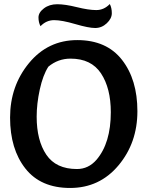

<svg xmlns="http://www.w3.org/2000/svg" viewBox="-20 -921 732 953"><path d="M530 -364Q530 -483 481.5 -556.5Q433 -630 330 -630Q268 -630 220 -590Q193 -548 177.5 -477Q162 -406 162 -342Q162 -224 210 -153Q258 -82 362 -82Q419 -82 459 -128Q530 -211 530 -364ZM328 12Q182 12 106 -84.5Q30 -181 30 -337.5Q30 -494 124 -608Q218 -722 363.5 -722Q509 -722 585.5 -624Q662 -526 662 -369Q662 -212 568 -100Q474 12 328 12ZM525 -901Q535 -882 535 -855.5Q535 -829 510 -805.5Q485 -782 452.5 -782Q420 -782 353.5 -801.5Q287 -821 248.5 -821Q210 -821 181 -791Q171 -810 171 -834.5Q171 -859 198 -879.5Q225 -900 264 -900Q303 -900 361.5 -885.5Q420 -871 458 -871Q496 -871 525 -901Z"/></svg>

Font: Salsa
Style: Regular
Weight: 400
Designer: John Vargas Beltrn
Foundry: John Vargas Beltran
Version: Version 1.002